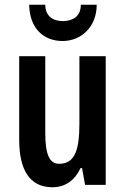

<svg xmlns="http://www.w3.org/2000/svg" viewBox="-20 -780 528 810"><path d="M388 -760H321C321 -710 286 -691 245 -691C204 -691 171 -712 171 -760H103C105 -660 164 -607 244 -607C323 -607 388 -667 388 -760ZM426 -543H315V-261C315 -148 297 -89 229 -89C188 -89 171 -131 171 -218V-543H61V-189C61 -66 104 10 201 10C254 10 295 -18 320 -71H326L339 0H426Z"/></svg>

Font: Noto Sans Gurmukhi UI ExtraCondensed SemiBold
Style: Regular
Weight: 600
Width: 2
Designer: Jelle Bosma - Monotype Design Team
Foundry: Monotype Imaging Inc.
Version: Version 2.004